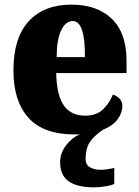

<svg xmlns="http://www.w3.org/2000/svg" viewBox="-20 -571 602 830"><path d="M389 239Q314 239 277 213Q240 187 240 130Q240 91 265 58Q290 25 325 9Q319 10 313 10Q307 10 301 10Q167 10 102.5 -62.5Q38 -135 38 -266Q38 -407 104 -479Q170 -551 289 -551Q400 -551 463.5 -489.5Q527 -428 527 -309V-255H223Q225 -159 256 -115Q287 -71 348 -71Q396 -71 424 -97Q452 -123 468 -162Q485 -157 497 -144.5Q509 -132 509 -113Q509 -84 489 -56Q469 -28 425 -10Q385 17 367.5 44.5Q350 72 350 116Q350 141 368.5 152Q387 163 415 163Q439 163 474 155V224Q460 231 432 235Q404 239 389 239ZM347 -324Q348 -399 335 -439.5Q322 -480 294 -480Q264 -480 244.5 -440Q225 -400 225 -324Z"/></svg>

Font: Noto Serif Lao SemiCondensed Black
Style: Regular
Weight: 900
Width: 4
Designer: Monotype Design Team
Foundry: Monotype Imaging Inc.
Version: Version 2.003; ttfautohint (v1.8.4.7-5d5b)